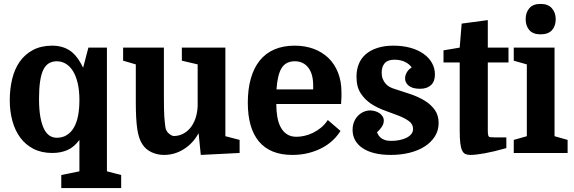

<svg xmlns="http://www.w3.org/2000/svg" viewBox="-20 -784 2940 984"><path d="M387 -67V94L294 113V180H601V113L528 94V-540H433L406 -437Q375 -501 337 -525.5Q299 -550 248 -550Q191 -550 149.5 -528Q108 -506 81.5 -468.5Q55 -431 42.5 -379.5Q30 -328 30 -270Q30 -214 43.5 -164.5Q57 -115 84 -78.5Q111 -42 152 -21Q193 0 248 0Q290 0 324.5 -14.5Q359 -29 387 -67ZM387 -271Q387 -226 380 -190.5Q373 -155 358.5 -130Q344 -105 322 -91.5Q300 -78 271 -78Q251 -78 234.5 -88.5Q218 -99 206 -122.5Q194 -146 187 -184Q180 -222 180 -278Q180 -330 185.5 -367Q191 -404 202 -426.5Q213 -449 230.5 -459.5Q248 -470 271 -470Q296 -470 317 -457.5Q338 -445 353.5 -420.5Q369 -396 378 -358.5Q387 -321 387 -271Z M820 -283V-540H611V-473L676 -454V-259Q676 -173 683.5 -122.5Q691 -72 710 -44Q727 -18 756.5 -4Q786 10 821 10Q875 10 922 -19.5Q969 -49 997 -100H998L1009 10L1208 0V-67L1135 -86V-540H912V-473L993 -454V-239Q991 -203 981 -175Q971 -147 954.5 -127.5Q938 -108 916.5 -97.5Q895 -87 871 -87Q861 -87 845.5 -99.5Q830 -112 827 -136Q826 -146 824.5 -158Q823 -170 822 -187Q821 -204 820.5 -227.5Q820 -251 820 -283Z M1396 -251H1728Q1730 -275 1730 -287Q1730 -299 1730 -311Q1730 -367 1712.5 -411.5Q1695 -456 1663.5 -486.5Q1632 -517 1588 -533.5Q1544 -550 1490 -550Q1431 -550 1386 -530.5Q1341 -511 1311 -473.5Q1281 -436 1265.5 -381.5Q1250 -327 1250 -258Q1250 -193 1264 -143.5Q1278 -94 1306.5 -59.5Q1335 -25 1378 -7.5Q1421 10 1478 10Q1522 10 1560 0.5Q1598 -9 1629.5 -25.5Q1661 -42 1685 -64.5Q1709 -87 1725 -113L1660 -169Q1645 -146 1625.5 -130Q1606 -114 1584.5 -103.5Q1563 -93 1541 -88Q1519 -83 1499 -83Q1470 -83 1450 -96.5Q1430 -110 1418 -133Q1406 -156 1401 -186.5Q1396 -217 1396 -251ZM1491 -470Q1534 -470 1559.5 -438Q1585 -406 1585 -346V-326H1397Q1402 -401 1423.5 -435.5Q1445 -470 1491 -470Z M1986 -62Q1965 -62 1952.5 -66.5Q1940 -71 1932 -77.5Q1924 -84 1919.5 -91.5Q1915 -99 1912 -106Q1923 -115 1935 -131.5Q1947 -148 1947 -166Q1947 -178 1940.5 -188Q1934 -198 1924 -204.5Q1914 -211 1901.5 -214.5Q1889 -218 1877 -218Q1860 -218 1844 -211Q1828 -204 1815 -191Q1802 -178 1794.5 -159.5Q1787 -141 1787 -118Q1787 -89 1800 -65.5Q1813 -42 1838 -25Q1863 -8 1899.5 1Q1936 10 1983 10Q2034 10 2078.5 -1Q2123 -12 2156 -33Q2189 -54 2208.5 -84.5Q2228 -115 2228 -154Q2228 -193 2208.5 -220.5Q2189 -248 2157.5 -267.5Q2126 -287 2085.5 -301Q2045 -315 2003 -328Q1989 -332 1977 -338.5Q1965 -345 1956 -355.5Q1947 -366 1941.5 -380Q1936 -394 1936 -412Q1936 -442 1951.5 -460Q1967 -478 2002 -478Q2033 -478 2056 -466.5Q2079 -455 2090 -438Q2075 -430 2065.5 -414Q2056 -398 2056 -382Q2056 -360 2075 -344.5Q2094 -329 2133 -329Q2168 -329 2188.5 -347.5Q2209 -366 2209 -402Q2209 -434 2194 -461Q2179 -488 2151 -508Q2123 -528 2083.5 -539Q2044 -550 1996 -550Q1950 -550 1914.5 -538.5Q1879 -527 1855 -506.5Q1831 -486 1819 -456.5Q1807 -427 1807 -391Q1807 -339 1828.5 -306Q1850 -273 1882 -252Q1914 -231 1952 -217.5Q1990 -204 2022 -191.5Q2054 -179 2075.5 -163.5Q2097 -148 2097 -123Q2097 -108 2087.5 -96.5Q2078 -85 2062.5 -77.5Q2047 -70 2027 -66Q2007 -62 1986 -62Z M2253 -526V-464H2336V-114Q2336 -74 2339 -50Q2342 -26 2348.5 -12.5Q2355 1 2365.5 5.5Q2376 10 2391 10Q2418 10 2465 1.5Q2512 -7 2575 -25V-80H2513Q2499 -80 2492 -81Q2485 -82 2482.5 -89.5Q2480 -97 2480 -113Q2480 -129 2480 -159V-464H2586V-540H2480V-681L2346 -663L2336 -540Z M2613 -473 2680 -454V-86L2613 -67V0H2889V-67L2822 -86V-540H2613ZM2674 -686Q2674 -651 2693 -629.5Q2712 -608 2750 -608Q2790 -608 2809 -629.5Q2828 -651 2828 -686Q2828 -719 2808.5 -741.5Q2789 -764 2750 -764Q2712 -764 2693 -742Q2674 -720 2674 -686Z"/></svg>

Font: GradeGX
Style: Regular
Weight: 100
Width: 1
Designer: Adam Twardoch
Foundry: Adam Twardoch
Version: Version 2.002; DEVELOPMENT